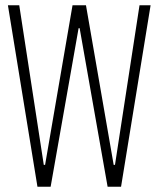

<svg xmlns="http://www.w3.org/2000/svg" viewBox="-20 -708 600 728"><path d="M122 0 10 -688H53L146 -83H151L255 -688H306L411 -83H416L509 -688H551L439 0H388L282 -601H278L172 0Z"/></svg>

Font: Saira ExtraCondensed ExtraLight
Style: Regular
Weight: 250
Width: 2
Designer: Hector Gatti with collaboration of the Omnibus-Type team
Foundry: Omnibus-Type
Version: Version 1.101